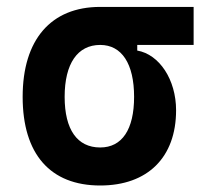

<svg xmlns="http://www.w3.org/2000/svg" viewBox="-20 -538 626 567"><path d="M275.9 9.8C416 9.8 500 -73.2 500 -212.4C500 -302.7 450.7 -377.4 385.3 -388.7V-405.3H551.8V-517.6H275.9C130.4 -517.6 46.9 -420.9 46.9 -252C46.9 -83 128.4 9.8 275.9 9.8ZM275.9 -102.5C208 -102.5 170.9 -155.3 170.9 -252C170.9 -350.1 209 -405.3 275.9 -405.3C339.4 -405.3 376 -350.1 376 -252C376 -155.3 340.3 -102.5 275.9 -102.5Z"/></svg>

Font: Cascadia Mono SemiBold
Style: Regular
Weight: 600
Monospace: yes
Designer: Aaron Bell
Foundry: Saja Typeworks
Version: Version 2404.023